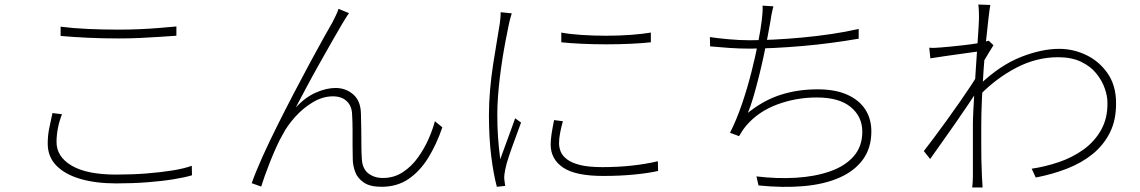

<svg xmlns="http://www.w3.org/2000/svg" viewBox="-20 -800 5040 849"><path d="M248 -682Q302 -675 368 -672Q434 -669 506 -669Q553 -669 598.5 -671Q644 -673 685 -676.5Q726 -680 760 -683V-642Q727 -640 685 -637Q643 -634 597.5 -632Q552 -630 506 -630Q434 -630 370 -633Q306 -636 248 -641ZM254 -295Q242 -264 236 -233Q230 -202 230 -172Q230 -107 297 -67.5Q364 -28 494 -28Q564 -28 628 -33Q692 -38 744 -46.5Q796 -55 828 -67L829 -25Q800 -16 748.5 -7.5Q697 1 631.5 6Q566 11 494 11Q403 11 335 -9Q267 -29 229 -68Q191 -107 191 -165Q191 -201 198 -234.5Q205 -268 212 -300Z M1523 -742Q1518 -734 1509 -720.5Q1500 -707 1491 -691Q1476 -666 1450.5 -621Q1425 -576 1394.5 -522Q1364 -468 1336 -415.5Q1308 -363 1288 -325Q1330 -370 1376.5 -390.5Q1423 -411 1464 -411Q1509 -411 1542 -382.5Q1575 -354 1576 -297Q1577 -262 1577.5 -226.5Q1578 -191 1578 -158Q1578 -125 1580 -98Q1582 -54 1608.5 -33.5Q1635 -13 1673 -13Q1722 -13 1761 -38.5Q1800 -64 1828.5 -104Q1857 -144 1875.5 -186.5Q1894 -229 1903 -264L1936 -237Q1910 -161 1873.5 -102Q1837 -43 1786.5 -8.5Q1736 26 1667 26Q1616 26 1588.5 7Q1561 -12 1551 -39Q1541 -66 1540 -91Q1539 -122 1539 -156Q1539 -190 1539 -225Q1539 -260 1537 -293Q1536 -331 1513.5 -352.5Q1491 -374 1452 -374Q1407 -374 1363.5 -348Q1320 -322 1285 -283Q1250 -244 1230 -205Q1217 -183 1202.5 -151Q1188 -119 1174.5 -85Q1161 -51 1150.5 -21.5Q1140 8 1135 25L1093 10Q1111 -41 1140.5 -106.5Q1170 -172 1206 -244Q1242 -316 1279 -387Q1316 -458 1350 -521Q1384 -584 1410.5 -631.5Q1437 -679 1451 -703Q1459 -719 1465.5 -732.5Q1472 -746 1477 -761Z M2462 -656Q2499 -649 2551.5 -645.5Q2604 -642 2661.5 -642Q2719 -642 2771.5 -646Q2824 -650 2858 -656V-613Q2823 -609 2770.5 -606.5Q2718 -604 2661 -604Q2604 -604 2551.5 -606.5Q2499 -609 2462 -613ZM2469 -264Q2461 -235 2456.5 -211Q2452 -187 2452 -166Q2452 -149 2459 -130.5Q2466 -112 2486.5 -96Q2507 -80 2544.5 -70.5Q2582 -61 2643 -61Q2711 -61 2772 -67.5Q2833 -74 2889 -87L2890 -44Q2845 -34 2782.5 -28Q2720 -22 2647 -22Q2525 -22 2470 -59Q2415 -96 2415 -161Q2415 -182 2419 -208Q2423 -234 2430 -269ZM2243 -741Q2241 -734 2238.5 -726Q2236 -718 2234 -709.5Q2232 -701 2230 -692Q2223 -658 2215.5 -619Q2208 -580 2201.5 -538.5Q2195 -497 2190 -455Q2185 -413 2182 -372.5Q2179 -332 2179 -295Q2179 -241 2182 -196Q2185 -151 2192 -96Q2202 -123 2214 -156Q2226 -189 2238 -221.5Q2250 -254 2258 -277L2284 -258Q2273 -227 2258 -187Q2243 -147 2230.5 -109.5Q2218 -72 2214 -50Q2212 -40 2210.5 -28.5Q2209 -17 2210 -7Q2211 0 2212 8.5Q2213 17 2214 22L2177 26Q2162 -30 2152 -110.5Q2142 -191 2142 -292Q2142 -346 2147 -403Q2152 -460 2160.5 -515Q2169 -570 2177 -617Q2185 -664 2190 -696Q2192 -711 2193 -723Q2194 -735 2194 -746Z M3400 -772Q3396 -758 3392 -738Q3388 -718 3386 -702Q3382 -678 3374.5 -639Q3367 -600 3357 -553Q3347 -506 3335 -458.5Q3323 -411 3311 -370Q3299 -329 3287 -301Q3357 -357 3432.5 -381Q3508 -405 3595 -405Q3674 -405 3727 -381Q3780 -357 3806.5 -315.5Q3833 -274 3833 -219Q3833 -146 3796 -95Q3759 -44 3692 -14.5Q3625 15 3534 23Q3443 31 3334 20L3325 -20Q3416 -9 3499.5 -14Q3583 -19 3649.5 -42Q3716 -65 3754.5 -108.5Q3793 -152 3793 -218Q3793 -284 3742 -326.5Q3691 -369 3592 -369Q3501 -369 3418 -338.5Q3335 -308 3281 -246Q3271 -234 3263.5 -223Q3256 -212 3248 -198L3208 -213Q3237 -270 3261 -340.5Q3285 -411 3303 -482.5Q3321 -554 3332.5 -613Q3344 -672 3348 -707Q3350 -725 3351.5 -741.5Q3353 -758 3352 -775ZM3119 -636Q3152 -631 3201.5 -626.5Q3251 -622 3295 -622Q3343 -622 3402.5 -625Q3462 -628 3527 -634Q3592 -640 3656 -649.5Q3720 -659 3777 -672V-629Q3720 -619 3656 -610.5Q3592 -602 3528 -596.5Q3464 -591 3404 -588Q3344 -585 3296 -585Q3250 -585 3206 -588Q3162 -591 3120 -595Z M4542 -54Q4603 -63 4663 -83.5Q4723 -104 4771.5 -139Q4820 -174 4849 -225.5Q4878 -277 4877 -346Q4877 -375 4865 -409.5Q4853 -444 4827.5 -475.5Q4802 -507 4760 -527Q4718 -547 4659 -547Q4563 -547 4474 -500.5Q4385 -454 4312 -379V-426Q4403 -512 4494.5 -548Q4586 -584 4664 -584Q4727 -584 4784.5 -556Q4842 -528 4878.5 -474.5Q4915 -421 4915 -345Q4916 -270 4888 -214Q4860 -158 4811 -118.5Q4762 -79 4697.5 -54Q4633 -29 4560 -15ZM4317 -574Q4309 -573 4284.5 -569.5Q4260 -566 4227 -561.5Q4194 -557 4159.5 -552Q4125 -547 4094 -542L4089 -589Q4102 -588 4114 -588.5Q4126 -589 4138 -590Q4155 -591 4183.5 -594Q4212 -597 4244 -600.5Q4276 -604 4305 -609Q4334 -614 4352 -620L4373 -600Q4364 -586 4354 -569.5Q4344 -553 4334 -536Q4324 -519 4316 -504L4307 -408Q4289 -379 4263 -340.5Q4237 -302 4208 -260Q4179 -218 4149 -176Q4119 -134 4093 -97L4065 -132Q4083 -155 4110 -191Q4137 -227 4166.5 -268Q4196 -309 4224 -349Q4252 -389 4273 -421Q4294 -453 4303 -470L4308 -541ZM4309 -718Q4309 -732 4308.5 -749Q4308 -766 4306 -780L4359 -778Q4356 -762 4351 -719.5Q4346 -677 4340 -618Q4334 -559 4329.5 -493Q4325 -427 4322 -363Q4319 -299 4319 -246Q4319 -197 4319 -162.5Q4319 -128 4319.5 -95.5Q4320 -63 4322 -20Q4323 -7 4323.5 5Q4324 17 4325 29H4279Q4280 22 4281 7.5Q4282 -7 4282 -19Q4282 -67 4282 -100.5Q4282 -134 4282 -167.5Q4282 -201 4282 -249Q4282 -271 4284 -311.5Q4286 -352 4289 -402Q4292 -452 4295.5 -503.5Q4299 -555 4302 -600.5Q4305 -646 4307 -677.5Q4309 -709 4309 -718Z"/></svg>

Font: Noto Sans JP ExtraLight
Style: Regular
Weight: 250
Designer: Ryoko NISHIZUKA  (kana, bopomofo & ideographs); Paul D. Hunt (Latin, Greek & Cyrillic); Sandoll Communications , Soo-you
Foundry: Adobe
Version: Version 2.004-H2;hotconv 1.0.118;makeotfexe 2.5.65603